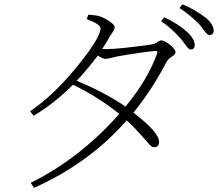

<svg xmlns="http://www.w3.org/2000/svg" viewBox="-20 -821 1040 900"><path d="M715.8 -568.4Q718.8 -577.1 716.3 -580.1Q713.9 -583 706.1 -582Q647.5 -577.1 530.3 -556.6Q522.5 -554.7 502 -549.8Q481.4 -544.9 474.6 -544.9Q462.9 -544.9 438.5 -560.5Q396.5 -503.9 339.8 -442.4Q473.6 -386.7 568.4 -321.3Q670.9 -445.3 715.8 -568.4ZM386.7 -731.4 393.6 -752Q432.6 -750 449.2 -744.1Q472.7 -735.4 495.1 -719.7Q517.6 -704.1 517.6 -693.4Q517.6 -686.5 513.7 -679.2Q509.8 -671.9 502 -661.1Q494.1 -650.4 489.3 -640.6Q474.6 -614.3 459 -591.8Q465.8 -590.8 476.6 -590.8Q538.1 -590.8 688.5 -612.3Q704.1 -614.3 716.3 -623Q728.5 -631.8 734.4 -631.8Q751 -631.8 776.9 -610.8Q802.7 -589.8 802.7 -575.2Q802.7 -567.4 784.2 -554.7Q765.6 -542 759.8 -529.3Q691.4 -398.4 605.5 -293Q725.6 -201.2 725.6 -156.2Q725.6 -130.9 702.1 -130.9Q692.4 -130.9 679.7 -144.5Q667 -158.2 637.7 -191.9Q608.4 -225.6 574.2 -256.8Q397.5 -55.7 139.6 59.6L124 36.1Q355.5 -79.1 539.1 -287.1Q439.5 -367.2 322.3 -423.8Q234.4 -335.9 137.7 -278.3L121.1 -299.8Q229.5 -372.1 340.3 -507.8Q451.2 -643.6 451.2 -688.5Q451.2 -707 386.7 -731.4ZM735.4 -721.7 749 -740.2Q813.5 -710.9 856.4 -671.9Q892.6 -638.7 892.6 -610.4Q892.6 -588.9 874 -588.9Q868.2 -588.9 861.8 -595.2Q855.5 -601.6 845.2 -616.2Q835 -630.9 827.1 -639.6Q787.1 -686.5 735.4 -721.7ZM821.3 -783.2 835 -800.8Q890.6 -778.3 942.4 -739.3Q981.4 -708 981.4 -677.7Q981.4 -657.2 961.9 -657.2Q955.1 -657.2 948.7 -663.6Q942.4 -669.9 932.6 -683.6Q922.9 -697.3 914.1 -707Q873 -750 821.3 -783.2Z"/></svg>

Font: GenYoMin TW TTF ExtraLight
Style: Regular
Weight: 250
Version: Version 1.300